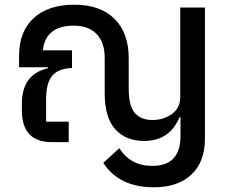

<svg xmlns="http://www.w3.org/2000/svg" viewBox="-20 -604 969 816"><path d="M746 -572H851V-15Q851 84 793.5 138Q736 192 634 192Q486 192 419 88L487 26Q535 101 627 101Q747 101 747 -25V-106H743Q701 -5 593 -5Q514 -5 469.5 -55Q425 -105 425 -207V-358Q425 -424 390.5 -459.5Q356 -495 294 -495Q174 -495 162 -390H286V-315Q228 -313 202 -282Q176 -251 176 -183V-87H272V0H200Q73 0 73 -135V-163Q73 -289 184 -314V-318H61V-366Q61 -470 123 -527Q185 -584 296 -584Q406 -584 466.5 -524Q527 -464 527 -357V-227Q527 -155 552.5 -124.5Q578 -94 628 -94Q675 -94 710.5 -119.5Q746 -145 746 -191Z"/></svg>

Font: Anuphan Medium
Style: Regular
Weight: 500
Designer: Mike Abbink, Paul van der Laan, Pieter van Rosmalen, Mint Tantisuwanna
Foundry: Bold Monday; Cadson Demak
Version: Version 3.002;hotconv 1.0.109;makeotfexe 2.5.65596